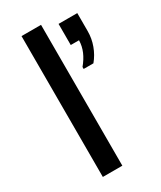

<svg xmlns="http://www.w3.org/2000/svg" viewBox="-184 -785 713 850"><g transform="rotate(-30 172.0 -360.0)"><path d="M244.2 -456.5V-466.5Q266 -492.5 277.8 -520Q289.5 -547.5 290 -576.8H247.8V-684.8H343.5V-592.5Q343.5 -555 330.6 -520Q317.8 -485 294.2 -456.5ZM78.8 0V-720H178.5V0Z"/></g></svg>

Font: Chivo Medium
Style: Regular
Weight: 500
Designer: Hector Gatti
Foundry: Omnibus-Type
Version: Version 2.002